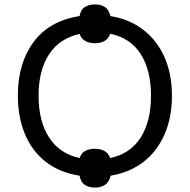

<svg xmlns="http://www.w3.org/2000/svg" viewBox="-20 -792 861 871"><path d="M411 59Q383 59 364.5 46.5Q346 34 341 5Q250 -9 187.5 -58Q125 -107 93 -184Q61 -261 61 -359Q61 -505 132.5 -601.5Q204 -698 341 -719Q346 -748 364.5 -760Q383 -772 411 -772Q438 -772 456 -760Q474 -748 481 -719Q568 -705 630.5 -656.5Q693 -608 726.5 -532Q760 -456 760 -358Q760 -260 727 -183.5Q694 -107 632 -58.5Q570 -10 482 5Q475 34 456.5 46.5Q438 59 411 59ZM341 -75Q349 -98 367 -107.5Q385 -117 411 -117Q435 -117 453 -107.5Q471 -98 480 -75Q572 -95 618.5 -168.5Q665 -242 665 -358Q665 -473 618.5 -546.5Q572 -620 480 -639Q472 -616 454 -606Q436 -596 411 -596Q385 -596 367 -606Q349 -616 341 -638Q250 -618 202.5 -545.5Q155 -473 155 -358Q155 -242 202.5 -168.5Q250 -95 341 -75Z"/></svg>

Font: Noto Sans
Style: Regular
Weight: 400
Designer: Monotype Design Team
Foundry: Monotype Imaging Inc.
Version: Version 1.902